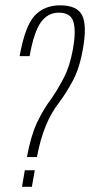

<svg xmlns="http://www.w3.org/2000/svg" viewBox="-20 -700 338 720"><path d="M81 -111H118.5Q131 -178 151.5 -227.8Q172 -277.5 202 -316Q228 -350.5 253.5 -398Q279 -445.5 291.5 -520Q306.5 -606 287.8 -643Q269 -680 205 -680Q146.5 -680 110.2 -641.5Q74 -603 53.5 -489.5H91Q107 -579.5 133 -616Q159 -652.5 200.5 -652.5Q245.5 -652.5 255.5 -617.5Q265.5 -582.5 253.5 -515.5Q241.5 -450.5 219.2 -408Q197 -365.5 174 -332Q141.5 -289 118.2 -238.8Q95 -188.5 81 -111ZM73 -61.5 62.5 0.5H99.5L110.5 -61.5Z"/></svg>

Font: Anybody Condensed ExtraLight
Style: Italic
Weight: 250
Width: 3
Italic angle: -10°
Version: Version 1.113;gftools[0.9.25]